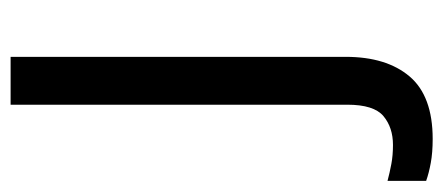

<svg xmlns="http://www.w3.org/2000/svg" viewBox="-306 -324 816 353"><g transform="rotate(-90 101.5 -148.0)"><path d="M22 240Q-3 240 -22 236.5Q-41 233 -55 228V157Q-40 161 -24 164Q-8 167 11 167Q43 167 64 149.5Q85 132 85 83V-536H173V80Q173 155 137 197.5Q101 240 22 240Z"/></g></svg>

Font: Noto IKEA Latin
Style: Regular
Weight: 400
Designer: Monotype Design Team
Foundry: Monotype Imaging Inc.
Version: Version 1.0